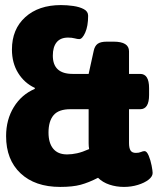

<svg xmlns="http://www.w3.org/2000/svg" viewBox="-20 -728 621 756"><path d="M217 8Q118 8 61 -45.5Q4 -99 4 -192Q4 -257 34.5 -306.5Q65 -356 117 -378V-382Q76 -401 51.5 -440.5Q27 -480 27 -533Q27 -613 79.5 -660.5Q132 -708 220 -708Q244 -708 268.5 -704.5Q293 -701 310 -692Q327 -683 327 -666Q327 -625 315.5 -599.5Q304 -574 292 -574Q285 -574 274 -577Q263 -580 248 -580Q218 -580 203 -561.5Q188 -543 188 -509Q188 -437 266 -437H329L349 -528Q353 -547 364.5 -555.5Q376 -564 401 -564H427Q488 -564 488 -526V-437H532Q567 -437 567 -381V-354Q567 -298 532 -298H488V-165Q488 -145 494 -135.5Q500 -126 515 -126Q527 -126 535 -129.5Q543 -133 549 -133Q558 -133 565.5 -115Q573 -97 577 -76Q581 -55 581 -47Q581 -33 565 -20.5Q549 -8 523 0Q497 8 468 8Q438 8 411 -1Q384 -10 366 -28Q329 -9 297.5 -0.5Q266 8 217 8ZM244 -120Q263 -120 283.5 -124.5Q304 -129 331 -141Q329 -151 329 -164V-298H257Q211 -298 191 -274.5Q171 -251 171 -206Q171 -165 189.5 -142.5Q208 -120 244 -120Z"/></svg>

Font: Asap Semi Condensed ExtraBold
Style: Regular
Weight: 800
Width: 4
Designer: Pablo Cosgaya
Foundry: Omnibus-Type
Version: Version 3.001; ttfautohint (v1.8.4.7-5d5b)